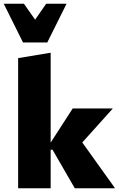

<svg xmlns="http://www.w3.org/2000/svg" viewBox="-39 -1007 639 1027"><path d="M361 0 242 -206H226V-235L350 -427H563V-425L349 -187L356 -308L575 -2V0ZM58 0V-696L232 -725V0ZM84 -780 117 -856 208 -987H317L214 -780ZM84 -780 -19 -987H89L181 -856L214 -780Z"/></svg>

Font: Ysabeau Infant Black
Style: Regular
Weight: 900
Designer: Christian Thalmann (Catharsis Fonts)
Version: Version 2.001;gftools[0.9.30]; featfreeze: ss01,ss02,lnum